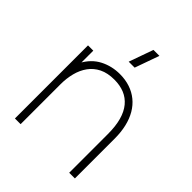

<svg xmlns="http://www.w3.org/2000/svg" viewBox="-215 -884 1003 1003"><g transform="rotate(45 286.5 -382.5)"><path d="M324.5 -630H280.5L328.5 -765H372.5ZM471 0V-286Q471 -344 459.2 -386.2Q447.5 -428.5 424.5 -456.2Q401.5 -484 368.8 -497.5Q336 -511 294 -511Q244.5 -511 209.8 -493.8Q175 -476.5 153.5 -446.5Q132 -416.5 122 -377.5Q112 -338.5 112 -295L73 -294Q73 -386.5 103.5 -443.2Q134 -500 184.2 -526Q234.5 -552 294 -552Q335 -552 369.2 -540.5Q403.5 -529 430.2 -507.2Q457 -485.5 475.5 -454Q494 -422.5 503.5 -382.2Q513 -342 513 -294V0ZM70 0V-540H109V-430H112V0Z"/></g></svg>

Font: Manrope ExtraLight
Style: Regular
Weight: 200
Designer: Mikhail Sharanda
Foundry: Mikhail Sharanda
Version: Version 4.505